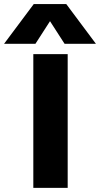

<svg xmlns="http://www.w3.org/2000/svg" viewBox="-117 -913 486 933"><path d="M46.9 -893.1H205.1L349.1 -700.2H196.8L126 -810.1L55.2 -700.2H-97.2ZM44.9 -649.9H211.9V0H44.9Z"/></svg>

Font: Overused Grotesk ExtraBold
Style: Regular
Weight: 800
Version: Version 0.002